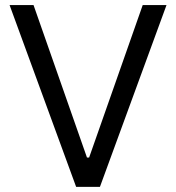

<svg xmlns="http://www.w3.org/2000/svg" viewBox="-20 -727 685 747"><path d="M318.4 -114H326.7L535.2 -707.2H627.8L368.8 0H276.2L17.3 -707.2H110.5Z"/></svg>

Font: Pretendard Variable
Style: Regular
Weight: 400
Designer: Base glyphs from Inter by Rasmus Andersson; Hangul glyphs from Noto Sans CJK(Source Han Sans) by Jang Soo-young and Kang
Foundry: Kil Hyung-jin
Version: Version 1.100;FEAKit 1.0